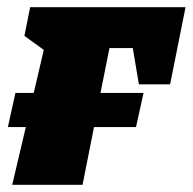

<svg xmlns="http://www.w3.org/2000/svg" viewBox="-20 -515 537 535"><path d="M14 0 52 -161H2L23 -256H74L102 -376L48 -415L64 -495H497L454 -280H367L350 -381H285L260 -256H380L359 -161H242L210 0Z"/></svg>

Font: Piazzolla Black
Style: Italic
Weight: 900
Italic angle: -11.3°
Designer: Juan Pablo del Peral
Foundry: Huerta Tipografica
Version: Version 1.330